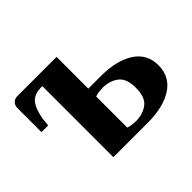

<svg xmlns="http://www.w3.org/2000/svg" viewBox="-107 -641 812 812"><g transform="rotate(-45 299.0 -235.0)"><path d="M168 0V-425H160Q111 -425 91.5 -389Q72 -353 68 -290H28V-435Q28 -450 38 -460Q48 -470 63 -470H298V-280H373Q467 -280 522.5 -244Q578 -208 578 -140Q578 -72 522.5 -36Q467 0 373 0ZM343 -40Q384 -40 413.5 -61.5Q443 -83 443 -140Q443 -197 413.5 -218.5Q384 -240 343 -240Q335 -240 322 -238.5Q309 -237 298 -233V-47Q309 -43 322 -41.5Q335 -40 343 -40Z"/></g></svg>

Font: El Messiri
Style: Bold
Weight: 700
Designer: Mohamed Gaber
Foundry: Kief Type Foundry
Version: Version 2.020; ttfautohint (v1.8.3)